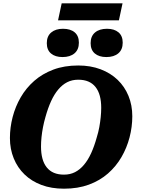

<svg xmlns="http://www.w3.org/2000/svg" viewBox="-20 -1124 851 1161"><path d="M367 17Q291 17 231 -5.5Q171 -28 128.5 -69Q86 -110 63 -166.5Q40 -223 40 -289Q40 -353 56.5 -416.5Q73 -480 105.5 -536Q138 -592 187 -635Q236 -678 302.5 -703Q369 -728 453 -728Q528 -728 588.5 -705Q649 -682 691.5 -641Q734 -600 757 -544Q780 -488 780 -421Q780 -357 763.5 -293.5Q747 -230 714.5 -174Q682 -118 633 -75Q584 -32 517.5 -7.5Q451 17 367 17ZM453 -642Q416 -642 386.5 -627Q357 -612 332.5 -583Q308 -554 289 -512.5Q270 -471 255 -417Q246 -386 240 -355Q234 -324 231 -294.5Q228 -265 228 -238Q228 -197 236.5 -165.5Q245 -134 262.5 -112Q280 -90 306 -79Q332 -68 367 -68Q404 -68 433.5 -83Q463 -98 487.5 -127Q512 -156 531 -197.5Q550 -239 565 -293Q575 -325 580.5 -355.5Q586 -386 589 -415.5Q592 -445 592 -472Q592 -513 583.5 -544.5Q575 -576 557.5 -598Q540 -620 514 -631Q488 -642 453 -642ZM358 -779Q314 -779 288.5 -800.5Q263 -822 263 -863Q263 -905 289.5 -927.5Q316 -950 361 -950Q406 -950 431.5 -928.5Q457 -907 457 -866Q457 -824 430.5 -801.5Q404 -779 358 -779ZM623 -779Q579 -779 553.5 -800.5Q528 -822 528 -863Q528 -905 554.5 -927.5Q581 -950 627 -950Q671 -950 696.5 -928.5Q722 -907 722 -866Q722 -824 695.5 -801.5Q669 -779 623 -779ZM353 -1104H721L699 -1001H331Z"/></svg>

Font: Roboto Serif 20pt
Style: Bold Italic
Weight: 700
Italic angle: -10°
Version: Version 1.007